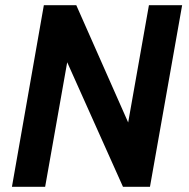

<svg xmlns="http://www.w3.org/2000/svg" viewBox="-20 -720 728 740"><path d="M149 -700H274L474 -248L554 -700H682L558 0H454L239 -480L154 0H26Z"/></svg>

Font: Cabin
Style: Bold Italic
Weight: 700
Italic angle: -7°
Designer: Pablo Impallari
Foundry: Pablo Impallari. http://www.impallari.com Igino Marini. http://www.ikern.com
Version: Version 2.200